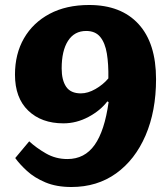

<svg xmlns="http://www.w3.org/2000/svg" viewBox="-20 -735 670 769"><path d="M266 14Q206 14 162 -4.5Q118 -23 88.5 -50Q59 -77 41 -102L97 -169Q125 -143 164 -120.5Q203 -98 250 -98Q319 -98 359 -154.5Q399 -211 415 -326L410 -329Q382 -292 334 -266.5Q286 -241 234 -241Q146 -241 93 -292Q40 -343 40 -436Q40 -519 76 -581.5Q112 -644 178.5 -679.5Q245 -715 337 -715Q465 -715 535 -638.5Q605 -562 605 -418Q605 -290 563 -192.5Q521 -95 445 -40.5Q369 14 266 14ZM304 -361Q332 -361 362.5 -378.5Q393 -396 414 -421Q415 -478 408 -520.5Q401 -563 381.5 -587Q362 -611 325 -611Q278 -611 252.5 -571.5Q227 -532 227 -461Q227 -414 245 -387.5Q263 -361 304 -361Z"/></svg>

Font: Literata 12pt ExtraBold
Style: Italic
Weight: 800
Italic angle: -2°
Designer: Latin by Veronika Burian and Jose Scaglione. Greek by Irene Vlachou. Cyrillic by Vera Evstafieva
Foundry: TypeTogether
Version: Version 3.002